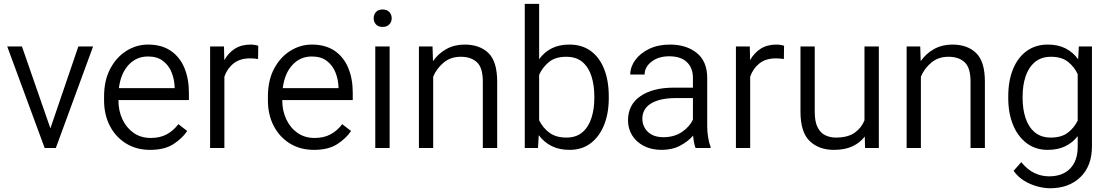

<svg xmlns="http://www.w3.org/2000/svg" viewBox="-20 -770 5774 999"><path d="M94.2 -528.3 242.2 -102.1 387.7 -528.3H464.4L270.5 0H212.4L17.6 -528.3Z M761.2 9.8Q689.9 9.8 636 -23.4Q582 -56.6 551.8 -114.7Q521.5 -172.9 521.5 -247.6V-268.1Q521.5 -352.1 553.7 -412.6Q585.9 -473.1 638.2 -505.6Q690.4 -538.1 750 -538.1Q821.3 -538.1 868.7 -505.6Q916 -473.1 939.5 -416.5Q962.9 -359.9 962.9 -287.6V-249.5H596.2V-247.6Q596.2 -193.8 616.9 -149.4Q637.7 -105 675.3 -78.6Q712.9 -52.2 764.6 -52.2Q812 -52.2 846.7 -70.6Q881.3 -88.9 908.2 -124L954.1 -88.4Q928.2 -49.8 882.1 -20Q835.9 9.8 761.2 9.8ZM750 -476.1Q689.5 -476.1 648.9 -432.1Q608.4 -388.2 598.6 -311.5H888.7V-318.4Q887.2 -357.9 872.6 -394Q857.9 -430.2 827.9 -453.1Q797.9 -476.1 750 -476.1Z M1323.7 -531.7 1322.8 -462.9Q1302.7 -466.3 1281.2 -466.3Q1228.5 -466.3 1195.3 -439.9Q1162.1 -413.6 1147.5 -371.1V0H1073.2V-528.3H1145.5L1147 -457Q1168 -494.6 1201.9 -516.4Q1235.8 -538.1 1284.2 -538.1Q1294.4 -538.1 1306.6 -536.1Q1318.8 -534.2 1323.7 -531.7Z M1613.8 9.8Q1542.5 9.8 1488.5 -23.4Q1434.6 -56.6 1404.3 -114.7Q1374 -172.9 1374 -247.6V-268.1Q1374 -352.1 1406.2 -412.6Q1438.5 -473.1 1490.7 -505.6Q1543 -538.1 1602.5 -538.1Q1673.8 -538.1 1721.2 -505.6Q1768.6 -473.1 1792 -416.5Q1815.4 -359.9 1815.4 -287.6V-249.5H1448.7V-247.6Q1448.7 -193.8 1469.5 -149.4Q1490.2 -105 1527.8 -78.6Q1565.4 -52.2 1617.2 -52.2Q1664.6 -52.2 1699.2 -70.6Q1733.9 -88.9 1760.7 -124L1806.6 -88.4Q1780.8 -49.8 1734.6 -20Q1688.5 9.8 1613.8 9.8ZM1602.5 -476.1Q1542 -476.1 1501.5 -432.1Q1460.9 -388.2 1451.2 -311.5H1741.2V-318.4Q1739.7 -357.9 1725.1 -394Q1710.4 -430.2 1680.4 -453.1Q1650.4 -476.1 1602.5 -476.1Z M1924.3 -674.8Q1924.3 -694.3 1936.3 -707.5Q1948.2 -720.7 1970.7 -720.7Q1993.2 -720.7 2005.6 -707.5Q2018.1 -694.3 2018.1 -674.8Q2018.1 -656.2 2005.6 -643.1Q1993.2 -629.9 1970.7 -629.9Q1948.2 -629.9 1936.3 -643.1Q1924.3 -656.2 1924.3 -674.8ZM2007.3 -528.3V0H1932.6V-528.3Z M2377 -474.6Q2324.7 -474.6 2288.3 -444.3Q2252 -414.1 2233.9 -371.1V0H2159.7V-528.3H2230.5L2232.9 -451.7Q2260.7 -491.7 2302.7 -514.9Q2344.7 -538.1 2397.5 -538.1Q2476.1 -538.1 2521.5 -493.9Q2566.9 -449.7 2566.9 -345.2V0H2492.2V-345.7Q2492.2 -417.5 2461.7 -446Q2431.2 -474.6 2377 -474.6Z M3147.5 -269V-258.8Q3147.5 -180.7 3123.3 -120.1Q3099.1 -59.6 3053.7 -24.9Q3008.3 9.8 2943.4 9.8Q2889.2 9.8 2849.4 -10.5Q2809.6 -30.8 2783.2 -66.9L2779.3 0H2710.4V-750H2785.2V-461.9Q2811.5 -498.5 2850.3 -518.3Q2889.2 -538.1 2942.4 -538.1Q3008.3 -538.1 3054 -504.6Q3099.6 -471.2 3123.5 -410.6Q3147.5 -350.1 3147.5 -269ZM3072.3 -258.8V-269Q3072.3 -326.2 3057.6 -372.8Q3043 -419.4 3011 -447Q2979 -474.6 2925.8 -474.6Q2869.1 -474.6 2835.7 -446.8Q2802.2 -418.9 2785.2 -380.9V-144.5Q2803.2 -106.4 2837.6 -80.3Q2872.1 -54.2 2926.8 -54.2Q2978 -54.2 3010 -81.5Q3042 -108.9 3057.1 -155.3Q3072.3 -201.7 3072.3 -258.8Z M3599.1 0Q3594.2 -11.7 3591.1 -29.1Q3587.9 -46.4 3586.4 -64.5Q3560.5 -34.2 3519 -12.2Q3477.5 9.8 3422.4 9.8Q3369.6 9.8 3330.3 -10.5Q3291 -30.8 3269.3 -65.4Q3247.6 -100.1 3247.6 -143.6Q3247.6 -225.1 3312 -269.5Q3376.5 -314 3486.8 -314H3585.4V-364.7Q3585.4 -416.5 3554 -446.8Q3522.5 -477.1 3461.9 -477.1Q3405.8 -477.1 3369.9 -449Q3334 -420.9 3334 -382.3H3259.3Q3259.3 -421.4 3284.9 -457Q3310.5 -492.7 3357.2 -515.4Q3403.8 -538.1 3465.8 -538.1Q3550.8 -538.1 3605.2 -494.6Q3659.7 -451.2 3659.7 -363.8V-113.3Q3659.7 -86.4 3664.3 -56.6Q3668.9 -26.9 3677.2 -6.8V0ZM3432.1 -56.2Q3488.8 -56.2 3528.8 -83.7Q3568.8 -111.3 3585.4 -147.5V-259.8H3498Q3414.6 -259.8 3368.4 -232.2Q3322.3 -204.6 3322.3 -152.3Q3322.3 -112.3 3350.8 -84.2Q3379.4 -56.2 3432.1 -56.2Z M4059.6 -531.7 4058.6 -462.9Q4038.6 -466.3 4017.1 -466.3Q3964.4 -466.3 3931.2 -439.9Q3897.9 -413.6 3883.3 -371.1V0H3809.1V-528.3H3881.3L3882.8 -457Q3903.8 -494.6 3937.7 -516.4Q3971.7 -538.1 4020 -538.1Q4030.3 -538.1 4042.5 -536.1Q4054.7 -534.2 4059.6 -531.7Z M4481 0 4479.5 -59.6Q4454.6 -26.9 4415 -8.5Q4375.5 9.8 4318.4 9.8Q4240.7 9.8 4192.9 -36.1Q4145 -82 4145 -189V-528.3H4219.2V-188Q4219.2 -136.2 4234.4 -106.9Q4249.5 -77.6 4274.7 -65.9Q4299.8 -54.2 4328.6 -54.2Q4391.1 -54.2 4426.8 -79.3Q4462.4 -104.5 4478 -144V-528.3H4552.7V0Z M4914.6 -474.6Q4862.3 -474.6 4825.9 -444.3Q4789.6 -414.1 4771.5 -371.1V0H4697.3V-528.3H4768.1L4770.5 -451.7Q4798.3 -491.7 4840.3 -514.9Q4882.3 -538.1 4935.1 -538.1Q5013.7 -538.1 5059.1 -493.9Q5104.5 -449.7 5104.5 -345.2V0H5029.8V-345.7Q5029.8 -417.5 4999.3 -446Q4968.8 -474.6 4914.6 -474.6Z M5226.1 -258.8V-269Q5226.1 -350.1 5251 -410.6Q5275.9 -471.2 5322 -504.6Q5368.2 -538.1 5432.1 -538.1Q5485.4 -538.1 5524.4 -518.1Q5563.5 -498 5589.8 -461.4L5593.3 -528.3H5661.6V-10.3Q5661.6 93.8 5601.6 151.6Q5541.5 209.5 5443.8 209.5Q5414.1 209.5 5378.4 200.2Q5342.8 190.9 5309.6 170.9Q5276.4 150.9 5253.9 118.7L5293.9 73.7Q5326.7 113.8 5363 130.6Q5399.4 147.5 5438.5 147.5Q5508.3 147.5 5547.9 107.2Q5587.4 66.9 5587.4 -6.8V-61.5Q5561 -27.3 5522.2 -8.8Q5483.4 9.8 5431.2 9.8Q5368.2 9.8 5322 -24.9Q5275.9 -59.6 5251 -120.1Q5226.1 -180.7 5226.1 -258.8ZM5300.8 -269V-258.8Q5300.8 -201.7 5316.2 -155.3Q5331.5 -108.9 5364.3 -81.5Q5397 -54.2 5447.8 -54.2Q5502.4 -54.2 5535.6 -79.3Q5568.8 -104.5 5587.4 -142.6V-384.3Q5570.3 -421.4 5537.4 -448Q5504.4 -474.6 5448.7 -474.6Q5397.5 -474.6 5364.7 -447Q5332 -419.4 5316.4 -372.8Q5300.8 -326.2 5300.8 -269Z"/></svg>

Font: Vazirmatn RD UI Light
Style: Regular
Weight: 300
Designer: Saber Rastikerdar
Foundry: Saber Rastikerdar
Version: Version 33.003